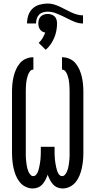

<svg xmlns="http://www.w3.org/2000/svg" viewBox="-20 -1059 540 1087"><path d="M166 8Q144 8 124 -2Q104 -12 90.5 -29.5Q77 -47 69 -67Q61 -87 56.5 -108.5Q52 -130 50 -151.5Q48 -173 48 -195V-540Q48 -561 50 -582.5Q52 -604 57 -625Q62 -646 70.5 -665.5Q79 -685 93 -701.5Q107 -718 127 -726.5Q147 -735 169 -735V-665Q157 -665 149.5 -655Q142 -645 138 -633.5Q134 -622 131.5 -610.5Q129 -599 128 -587Q127 -575 126.5 -563.5Q126 -552 126 -540V-195Q126 -186 126 -176.5Q126 -167 127 -157.5Q128 -148 129 -139Q130 -130 131.5 -121Q133 -112 135.5 -103Q138 -94 142 -85.5Q146 -77 152.5 -69.5Q159 -62 168 -62Q179 -62 186 -71.5Q193 -81 196.5 -91.5Q200 -102 202 -112.5Q204 -123 206 -133.5Q208 -144 209 -155Q210 -166 210.5 -177Q211 -188 211 -199Q211 -210 211 -221V-228H289V-221Q289 -210 289 -199Q289 -188 289.5 -177Q290 -166 291 -155Q292 -144 294 -133.5Q296 -123 298 -112.5Q300 -102 303.5 -91.5Q307 -81 314 -71.5Q321 -62 332 -62Q341 -62 347.5 -69.5Q354 -77 358 -85.5Q362 -94 364.5 -103Q367 -112 368.5 -121Q370 -130 371 -139Q372 -148 373 -157.5Q374 -167 374 -176.5Q374 -186 374 -195V-540Q374 -552 373.5 -563.5Q373 -575 372 -587Q371 -599 368.5 -610.5Q366 -622 362 -633.5Q358 -645 350.5 -655Q343 -665 331 -665V-735Q353 -735 373 -726.5Q393 -718 407 -701.5Q421 -685 429.5 -665.5Q438 -646 443 -625Q448 -604 450 -582.5Q452 -561 452 -540V-195Q452 -173 450 -151.5Q448 -130 443.5 -108.5Q439 -87 431 -67Q423 -47 409.5 -29.5Q396 -12 376 -2Q356 8 334 8Q319 8 304.5 2Q290 -4 279.5 -16Q269 -28 262 -42Q255 -56 250 -70Q245 -56 238 -42Q231 -28 220.5 -16Q210 -4 195.5 2Q181 8 166 8ZM184 -926H133Q133 -950 140.5 -972.5Q148 -995 164.5 -1010.5Q181 -1026 204 -1032.5Q227 -1039 250 -1039Q268 -1039 285 -1034Q302 -1029 318 -1021.5Q334 -1014 350 -1005.5Q366 -997 382 -989.5Q398 -982 415 -977Q432 -972 450 -972V-926Q427 -926 405 -934.5Q383 -943 362 -954L338 -966Q317 -976 295 -984.5Q273 -993 250 -993Q237 -993 223.5 -989Q210 -985 201 -975.5Q192 -966 188 -953Q184 -940 184 -926ZM239 -777 199 -816Q212 -828 221 -843Q230 -858 236 -875Q227 -876 219.5 -880.5Q212 -885 206.5 -892.5Q201 -900 199 -909Q197 -918 197 -926Q197 -937 200 -947.5Q203 -958 210.5 -965.5Q218 -973 228.5 -976.5Q239 -980 250 -980Q261 -980 271.5 -976.5Q282 -973 289.5 -965.5Q297 -958 300 -947.5Q303 -937 303 -926Q303 -906 299 -885Q295 -864 287 -845Q279 -826 267 -808.5Q255 -791 239 -777Z"/></svg>

Font: Iosevka Slab
Style: Regular
Weight: 400
Monospace: yes
Designer: Belleve Invis
Foundry: Belleve Invis
Version: Version 11.2.4; ttfautohint (v1.8.3)